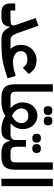

<svg xmlns="http://www.w3.org/2000/svg" viewBox="972 -1752 780 2765"><g transform="rotate(90 1362.5 -370.0)"><path d="M156 0Q96 0 63 -31.5Q30 -63 30 -129V-199H132V-131H268Q312 -131 329.5 -140.5Q347 -150 347 -174Q347 -185 342.5 -201Q338 -217 330 -237L240 -493L351 -533L452 -246Q464 -211 475.5 -189Q487 -167 499 -154Q511 -141 525.5 -136Q540 -131 558 -131H587V-27L560 0Q522 0 494 -6Q466 -12 444 -26Q422 -40 404.5 -63.5Q387 -87 371 -123L367 -122Q356 -56 325.5 -28Q295 0 231 0Z M560 -104 587 -131H681V-136Q656 -163 641 -200Q626 -237 626 -279Q626 -327 642.5 -368.5Q659 -410 688.5 -440.5Q718 -471 757.5 -488.5Q797 -506 843 -506Q917 -506 965.5 -476Q1014 -446 1046 -392L956 -308Q933 -343 903.5 -358.5Q874 -374 835 -374Q779 -374 748 -349Q717 -324 717 -279Q717 -227 761 -196.5Q805 -166 880 -166Q905 -166 932 -169.5Q959 -173 983 -180L1075 -205L1108 -87L966 -44Q921 -31 880.5 -22.5Q840 -14 794.5 -9Q749 -4 692.5 -2Q636 0 560 0Z M1386 0Q1287 0 1240.5 -44Q1194 -88 1194 -190V-740H1301V-204Q1301 -161 1319.5 -146Q1338 -131 1383 -131H1414V-27L1387 0Z M1387 -104 1414 -131H1532L1534 -136Q1492 -174 1473.5 -218Q1455 -262 1455 -308Q1455 -351 1469 -389.5Q1483 -428 1508.5 -456.5Q1534 -485 1569.5 -501.5Q1605 -518 1648 -518Q1691 -518 1726 -501.5Q1761 -485 1786.5 -456.5Q1812 -428 1826 -389.5Q1840 -351 1840 -308Q1840 -262 1821.5 -218Q1803 -174 1761 -136L1763 -131H1884V-27L1857 0H1846Q1793 0 1743 -13.5Q1693 -27 1648 -59Q1603 -27 1553.5 -13.5Q1504 0 1451 0H1387ZM1648 -149Q1699 -178 1726 -211.5Q1753 -245 1753 -289Q1753 -334 1724.5 -360.5Q1696 -387 1653 -387H1642Q1599 -387 1570.5 -360.5Q1542 -334 1542 -289Q1542 -245 1569.5 -211.5Q1597 -178 1648 -149ZM1713 -610Q1689 -610 1673.5 -624.5Q1658 -639 1658 -671Q1658 -704 1673.5 -718.5Q1689 -733 1713 -733H1730Q1754 -733 1769.5 -718.5Q1785 -704 1785 -671Q1785 -639 1769.5 -624.5Q1754 -610 1730 -610ZM1564 -610Q1540 -610 1524.5 -624.5Q1509 -639 1509 -671Q1509 -704 1524.5 -718.5Q1540 -733 1564 -733H1581Q1605 -733 1620.5 -718.5Q1636 -704 1636 -671Q1636 -639 1620.5 -624.5Q1605 -610 1581 -610Z M1857 -104 1884 -131H1915Q1997 -131 1997 -206V-353H2095V-206Q2095 -131 2170 -131H2208V-27L2181 0Q2104 0 2063 -30Q2022 -60 2008 -124H2003Q1990 -58 1956.5 -29Q1923 0 1857 0ZM2111 -445Q2087 -445 2071.5 -459.5Q2056 -474 2056 -506Q2056 -539 2071.5 -553.5Q2087 -568 2111 -568H2128Q2152 -568 2167.5 -553.5Q2183 -539 2183 -506Q2183 -474 2167.5 -459.5Q2152 -445 2128 -445ZM1962 -445Q1938 -445 1922.5 -459.5Q1907 -474 1907 -506Q1907 -539 1922.5 -553.5Q1938 -568 1962 -568H1979Q2003 -568 2018.5 -553.5Q2034 -539 2034 -506Q2034 -474 2018.5 -459.5Q2003 -445 1979 -445Z M2181 -104 2208 -131H2248Q2288 -131 2303.5 -148Q2319 -165 2319 -201V-740H2425V-201Q2425 -98 2384.5 -49.5Q2344 -1 2248 0H2181Z M2554 -740H2661V0H2554Z"/></g></svg>

Font: IBM Plex Sans Arabic SemiBold
Style: Regular
Weight: 600
Designer: Mike Abbink, Paul van der Laan, Pieter van Rosmalen, Wael Morcos, Khajak Apelian
Foundry: Bold Monday
Version: Version 1.1